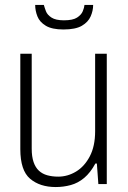

<svg xmlns="http://www.w3.org/2000/svg" viewBox="-20 -743 518 775"><path d="M205 12Q141 12 101.5 -21.5Q62 -55 62 -141V-526H108V-143Q108 -111 115.5 -89Q123 -67 137 -54Q151 -41 171 -35.5Q191 -30 215 -30Q253 -30 287 -50.5Q321 -71 342.5 -112Q364 -153 364 -213V-526H411V0H377L371 -83H365Q345 -46 320 -25Q295 -4 265.5 4Q236 12 205 12ZM236 -624Q190 -624 165 -639Q140 -654 131 -677Q122 -700 122 -723H157Q160 -712 165.5 -697.5Q171 -683 188 -672Q205 -661 238 -661Q274 -661 291 -672Q308 -683 314 -697.5Q320 -712 321 -723H356Q356 -700 346 -677Q336 -654 310.5 -639Q285 -624 236 -624Z"/></svg>

Font: Archivo SemiCondensed Thin
Style: Regular
Weight: 250
Width: 4
Designer: Hector Gatti
Foundry: Omnibus-Type
Version: Version 2.001